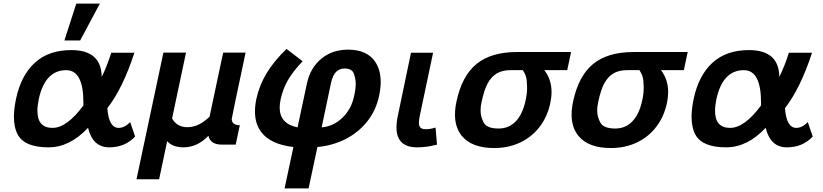

<svg xmlns="http://www.w3.org/2000/svg" viewBox="-20 -806 4588 1070"><path d="M588.9 15.1Q496.6 15.1 470.7 -93.8Q368.7 15.1 250.5 15.1Q119.1 15.1 80.1 -53.7Q57.6 -93.8 57.6 -154.8Q57.6 -199.2 69.3 -254.9Q97.2 -386.2 174.3 -456.5Q251.5 -526.9 377.4 -526.9Q544.9 -526.9 546.9 -377.4Q575.7 -435.5 600.1 -512.2H729Q664.6 -314 578.1 -203.1Q586.4 -93.3 641.1 -93.3Q674.3 -93.3 705.6 -125.5L732.9 -44.9Q676.3 15.1 588.9 15.1ZM272.5 -93.3Q352.5 -93.3 444.8 -218.3V-234.4Q444.8 -415 349.1 -415Q231.9 -415 196.3 -254.9Q188.5 -217.3 188.5 -188.5Q188.5 -93.3 272.5 -93.3ZM426.8 -580.6H338.9L405.3 -786.1H536.6Z M866.7 192.9H740.7L890.6 -512.7H1016.6L939 -146Q965.8 -97.2 1024.4 -97.2Q1088.4 -97.2 1147.9 -155.8L1223.6 -512.7H1348.6Q1271.5 -150.4 1271.5 -143.6Q1271.5 -108.4 1316.4 -108.4L1293.5 0H1217.8Q1151.9 0 1141.6 -49.3Q1079.6 15.1 1002.4 15.1Q942.9 15.1 911.6 -19Z M1772.5 -96.2Q1838.4 -101.6 1888.4 -149.9Q1938.5 -198.2 1953.6 -271.5Q1962.4 -310.5 1962.4 -340.3Q1962.4 -366.2 1952.1 -395.3Q1941.9 -424.3 1899.4 -424.3Q1872.6 -424.3 1853.3 -405.8Q1834 -387.2 1824.2 -341.3ZM1699.7 244.1H1565.9L1615.2 13.2Q1488.3 -1 1436 -69.8Q1400.9 -116.2 1400.9 -184.6Q1400.9 -217.3 1408.7 -254.9Q1424.3 -328.1 1464.8 -396.2Q1505.4 -464.4 1576.7 -533.2L1666.5 -464.8Q1611.8 -407.2 1584 -358.4Q1556.2 -309.6 1543.9 -252.4Q1538.6 -228 1538.6 -207Q1538.6 -116.2 1638.2 -96.2L1690.4 -340.3Q1709 -427.7 1770.3 -478.5Q1831.5 -529.3 1919.9 -529.3Q2026.4 -529.3 2071.8 -460.4Q2101.6 -415.5 2101.6 -349.6Q2101.6 -314 2092.8 -272.5Q2075.7 -191.4 2027.1 -129.9Q1978.5 -68.4 1906.7 -31.5Q1835 5.4 1749 13.2Z M2305.2 15.1Q2189.5 15.1 2189.5 -96.2Q2189.5 -127 2198.2 -166L2270.5 -512.2H2393.6L2320.3 -165Q2314.5 -137.7 2314.5 -122.1Q2314.5 -103.5 2323.2 -94.7Q2332 -85.9 2352.5 -85.9Q2379.4 -85.9 2407.2 -95.2L2415.5 0Q2358.9 15.1 2305.2 15.1Z M2733.9 19Q2608.9 19 2553.2 -49.3Q2515.6 -95.7 2515.6 -167Q2515.6 -200.7 2523.9 -240.2Q2554.2 -383.3 2635.7 -449.7Q2717.3 -516.1 2861.3 -516.1H3162.6L3141.1 -415H3013.7Q3053.7 -362.8 3053.7 -293Q3053.7 -264.2 3046.9 -231.9Q3031.2 -157.2 2988 -100.1Q2944.8 -43 2879.4 -12Q2814 19 2733.9 19ZM2758.8 -89.8Q2816.4 -89.8 2854.7 -130.1Q2893.1 -170.4 2909.7 -249Q2917.5 -285.2 2917.5 -318.8Q2917.5 -330.6 2915.3 -358.2Q2913.1 -385.7 2893.6 -415H2824.2Q2779.8 -415 2749.3 -397.2Q2718.8 -379.4 2698.5 -342.8Q2678.2 -306.2 2663.6 -236.8Q2658.2 -211.4 2658.2 -189.9Q2658.2 -155.8 2675.8 -122.8Q2693.4 -89.8 2758.8 -89.8Z M3383.8 19Q3258.8 19 3203.1 -49.3Q3165.5 -95.7 3165.5 -167Q3165.5 -200.7 3173.8 -240.2Q3204.1 -383.3 3285.6 -449.7Q3367.2 -516.1 3511.2 -516.1H3812.5L3791 -415H3663.6Q3703.6 -362.8 3703.6 -293Q3703.6 -264.2 3696.8 -231.9Q3681.2 -157.2 3637.9 -100.1Q3594.7 -43 3529.3 -12Q3463.9 19 3383.8 19ZM3408.7 -89.8Q3466.3 -89.8 3504.6 -130.1Q3543 -170.4 3559.6 -249Q3567.4 -285.2 3567.4 -318.8Q3567.4 -330.6 3565.2 -358.2Q3563 -385.7 3543.5 -415H3474.1Q3429.7 -415 3399.2 -397.2Q3368.7 -379.4 3348.4 -342.8Q3328.1 -306.2 3313.5 -236.8Q3308.1 -211.4 3308.1 -189.9Q3308.1 -155.8 3325.7 -122.8Q3343.3 -89.8 3408.7 -89.8Z M4365.2 15.1Q4272.9 15.1 4247.1 -93.8Q4145 15.1 4026.9 15.1Q3895.5 15.1 3856.4 -53.7Q3834 -93.8 3834 -154.8Q3834 -199.2 3845.7 -254.9Q3873.5 -386.2 3950.7 -456.5Q4027.8 -526.9 4153.8 -526.9Q4321.3 -526.9 4323.2 -377.4Q4352.1 -435.5 4376.5 -512.2H4505.4Q4440.9 -314 4354.5 -203.1Q4362.8 -93.3 4417.5 -93.3Q4450.7 -93.3 4481.9 -125.5L4509.3 -44.9Q4452.6 15.1 4365.2 15.1ZM4048.8 -93.3Q4128.9 -93.3 4221.2 -218.3V-234.4Q4221.2 -415 4125.5 -415Q4008.3 -415 3972.7 -254.9Q3964.8 -217.3 3964.8 -188.5Q3964.8 -93.3 4048.8 -93.3Z"/></svg>

Font: Cadman
Style: Bold Italic
Weight: 700
Italic angle: -12°
Designer: Paul James MIller
Foundry: High-Logic / Made with FontCreator
Version: Version 2.114;March 28, 2021;FontCreator 13.0.0.2683 64-bit